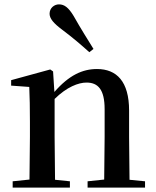

<svg xmlns="http://www.w3.org/2000/svg" viewBox="-20 -859 714 879"><path d="M408 -635C381 -679 352 -724 317 -786C294 -824 275 -839 250 -839C229 -839 207 -823 207 -796C207 -774 226 -752 262 -725C314 -686 351 -654 389 -620ZM456 0H644V-29L573 -36L571 -232V-353C571 -486 514 -543 424 -543C358 -543 296 -515 229 -438L223 -532L210 -541L31 -492V-467L114 -461C116 -412 117 -368 117 -301V-232L115 -37L38 -29V0H300V-29L232 -36L230 -232V-406C286 -461 339 -481 376 -481C429 -481 459 -449 459 -359V-232L457 -37L381 -29V0Z"/></svg>

Font: Noto Serif JP SemiBold
Style: Regular
Weight: 600
Designer: Ryoko NISHIZUKA 西塚涼子 (kana & ideographs); Frank Grießhammer (Latin, Greek & Cyrillic); Wenlong ZHANG 张文龙 (bopomofo); San
Foundry: Adobe
Version: Version 2.001;hotconv 1.1.0;makeotfexe 2.6.0